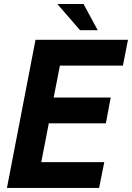

<svg xmlns="http://www.w3.org/2000/svg" viewBox="-20 -925 650 945"><path d="M374 -776.4H460.9L391.1 -905.3H262.2ZM14.2 0H467.8L493.2 -127H183.1L220.2 -317.9H501L524.9 -444.8H244.1L274.9 -602.1H585L609.9 -729H154.8Z"/></svg>

Font: Hack
Style: Bold Oblique
Weight: 700
Italic angle: -12°
Monospace: yes
Designer: Christopher Simpkins
Foundry: Christopher Simpkins
Version: Version 2.010